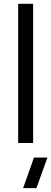

<svg xmlns="http://www.w3.org/2000/svg" viewBox="-20 -750 269 1007"><path d="M75.2 -730H153.8V0H75.2ZM101.1 236.8 158.2 76.2H229L170.9 236.8Z"/></svg>

Font: Human Sans
Style: Regular
Weight: 400
Designer: Tim Radville
Foundry: Continuum
Version: Version 1.000;FEAKit 1.0